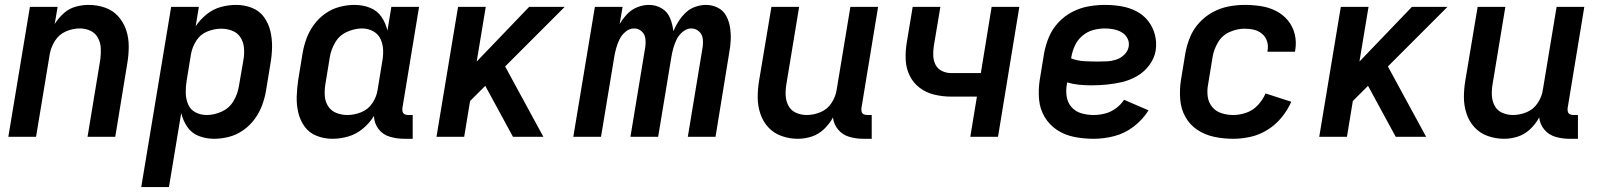

<svg xmlns="http://www.w3.org/2000/svg" viewBox="-20 -558 6520 783"><path d="M14 0H127L183 -338Q188 -366 204.5 -392Q221 -418 249 -430Q277 -442 305 -442Q329 -442 349 -432.5Q369 -423 379.5 -403.5Q390 -384 391 -361Q392 -338 389 -315L337 0H450L499 -299Q505 -334 505 -369Q505 -404 494.5 -435.5Q484 -467 462 -491.5Q440 -516 408 -527Q376 -538 341 -538Q315 -538 288 -530.5Q261 -523 239.5 -503.5Q218 -484 203 -460L215 -530H102Z M556 205H669L719 -97Q726 -67 743.5 -41Q761 -15 790.5 -3.5Q820 8 853 8Q883 8 914 0Q945 -8 972 -27Q999 -46 1018.5 -72.5Q1038 -99 1049 -129Q1060 -159 1065 -189L1083 -299Q1089 -333 1089.5 -366.5Q1090 -400 1082.5 -431.5Q1075 -463 1056.5 -488.5Q1038 -514 1007.5 -526Q977 -538 943 -538Q912 -538 880.5 -529.5Q849 -521 822.5 -499.5Q796 -478 778 -451L791 -530H678ZM823 -89Q798 -89 777 -100Q756 -111 747 -133Q738 -155 737.5 -179Q737 -203 741 -228L759 -338Q764 -366 780.5 -392Q797 -418 825.5 -429.5Q854 -441 882 -441Q906 -441 927.5 -432.5Q949 -424 961 -405Q973 -386 975 -362.5Q977 -339 973 -315L954 -205Q949 -174 932 -145.5Q915 -117 884.5 -103Q854 -89 823 -89Z M1336 8Q1368 8 1400.5 -1.5Q1433 -11 1460 -33.5Q1487 -56 1505 -85Q1506 -55 1523.5 -32Q1541 -9 1569.5 -0.5Q1598 8 1628 8H1663V-89H1644Q1637 -89 1630.5 -92Q1624 -95 1622 -102Q1620 -109 1621 -117L1689 -530H1576L1560 -433Q1553 -464 1535.5 -489.5Q1518 -515 1488.5 -526.5Q1459 -538 1426 -538Q1396 -538 1365 -530Q1334 -522 1307 -503Q1280 -484 1260.5 -457.5Q1241 -431 1230 -401Q1219 -371 1214 -341L1196 -231Q1191 -197 1190 -163.5Q1189 -130 1196.5 -98.5Q1204 -67 1222.5 -41.5Q1241 -16 1271.5 -4Q1302 8 1336 8ZM1397 -89Q1373 -89 1351.5 -97.5Q1330 -106 1318 -125Q1306 -144 1304.5 -167.5Q1303 -191 1307 -215L1325 -325Q1330 -356 1347 -385Q1364 -414 1395 -428Q1426 -442 1457 -442Q1481 -442 1502 -430.5Q1523 -419 1532.5 -397.5Q1542 -376 1542.5 -351.5Q1543 -327 1538 -302L1520 -192Q1516 -164 1499 -138Q1482 -112 1453.5 -100.5Q1425 -89 1397 -89Z M1760 0H1873L1897 -146L1959 -208L2072 0H2196L2040 -287L2283 -530H2138L1924 -307L1961 -530H1848Z M2318 0H2431L2485 -326Q2488 -344 2493 -362Q2498 -380 2506.5 -397.5Q2515 -415 2531 -428.5Q2547 -442 2566 -442Q2584 -442 2597 -430Q2610 -418 2612 -399.5Q2614 -381 2611 -363L2551 0H2664L2718 -326Q2721 -344 2726 -362Q2731 -380 2739.5 -397.5Q2748 -415 2764.5 -428.5Q2781 -442 2799 -442Q2817 -442 2830.5 -430Q2844 -418 2846 -399.5Q2848 -381 2845 -363L2785 0H2898L2954 -344Q2959 -370 2960 -396Q2961 -422 2957 -447Q2953 -472 2941.5 -493.5Q2930 -515 2907.5 -526.5Q2885 -538 2859 -538Q2838 -538 2816 -530.5Q2794 -523 2777 -507Q2760 -491 2747.5 -471.5Q2735 -452 2726 -431Q2723 -459 2712.5 -484.5Q2702 -510 2678.5 -524Q2655 -538 2626 -538Q2603 -538 2579 -528.5Q2555 -519 2537.5 -500.5Q2520 -482 2507 -460L2519 -530H2406Z M3234 8Q3262 8 3290 -1Q3318 -10 3340.5 -31.5Q3363 -53 3377 -79Q3380 -51 3398 -29.5Q3416 -8 3443.5 0Q3471 8 3500 8H3535V-89H3516Q3509 -89 3502.5 -92Q3496 -95 3494 -102Q3492 -109 3493 -117L3561 -530H3448L3392 -192Q3388 -164 3371 -138Q3354 -112 3326 -100.5Q3298 -89 3270 -89Q3247 -89 3226.5 -98Q3206 -107 3195.5 -126.5Q3185 -146 3184 -169Q3183 -192 3187 -215L3239 -530H3126L3076 -231Q3070 -196 3070 -161.5Q3070 -127 3080.5 -95Q3091 -63 3113 -39Q3135 -15 3167 -3.5Q3199 8 3234 8Z M3937 0H4050L4137 -530H4024L3980 -260H3859Q3839 -260 3821.5 -268.5Q3804 -277 3795.5 -293.5Q3787 -310 3786 -329.5Q3785 -349 3788 -369L3815 -530H3702L3678 -385Q3672 -350 3673.5 -315Q3675 -280 3689.5 -250Q3704 -220 3730.5 -200Q3757 -180 3790.5 -172Q3824 -164 3859 -164H3964Z M4440 8Q4482 8 4524.5 -3Q4567 -14 4603.5 -42Q4640 -70 4664 -108L4564 -151Q4551 -131 4530.5 -116Q4510 -101 4486.5 -95Q4463 -89 4440 -89Q4414 -89 4390 -96Q4366 -103 4350 -121Q4334 -139 4330 -164.5Q4326 -190 4331 -215L4332 -222Q4355 -215 4380 -212.5Q4405 -210 4430 -210Q4462 -210 4493.5 -213Q4525 -216 4556.5 -223.5Q4588 -231 4617.5 -248Q4647 -265 4667.5 -293Q4688 -321 4693 -352Q4698 -386 4689.5 -417.5Q4681 -449 4661.5 -473.5Q4642 -498 4613.5 -512.5Q4585 -527 4552.5 -532.5Q4520 -538 4486 -538Q4453 -538 4419 -532Q4385 -526 4353 -509.5Q4321 -493 4296 -466Q4271 -439 4257.5 -406.5Q4244 -374 4238 -341L4220 -231Q4214 -191 4217.5 -152Q4221 -113 4240.5 -80.5Q4260 -48 4291.5 -27.5Q4323 -7 4361.5 0.5Q4400 8 4440 8ZM4459 -307Q4430 -307 4402 -308.5Q4374 -310 4348 -320L4349 -325Q4353 -349 4363.5 -372Q4374 -395 4394 -412Q4414 -429 4438 -435.5Q4462 -442 4486 -442Q4504 -442 4521.5 -438.5Q4539 -435 4554 -426.5Q4569 -418 4577.5 -402.5Q4586 -387 4583 -368Q4580 -350 4565.5 -335.5Q4551 -321 4532.5 -315Q4514 -309 4495.5 -308Q4477 -307 4459 -307Z M5009 8Q5044 8 5080 0Q5116 -8 5149 -28.5Q5182 -49 5206.5 -79Q5231 -109 5246 -143L5141 -177Q5130 -151 5110 -129.5Q5090 -108 5063 -98.5Q5036 -89 5009 -89Q4984 -89 4961 -96.5Q4938 -104 4923 -122.5Q4908 -141 4905 -165.5Q4902 -190 4907 -215L4925 -325Q4930 -356 4947 -385Q4964 -414 4994.5 -427.5Q5025 -441 5055 -441Q5076 -441 5094.5 -436.5Q5113 -432 5127.5 -419.5Q5142 -407 5147.5 -388.5Q5153 -370 5149 -350V-347H5261Q5262 -350 5262 -353Q5268 -387 5260 -419Q5252 -451 5232 -475Q5212 -499 5183.5 -513.5Q5155 -528 5122 -533Q5089 -538 5055 -538Q5023 -538 4989.5 -531.5Q4956 -525 4925 -508Q4894 -491 4870 -464.5Q4846 -438 4833 -406Q4820 -374 4814 -341L4796 -231Q4790 -192 4793 -153Q4796 -114 4814 -81.5Q4832 -49 4863 -28.5Q4894 -8 4931.5 0Q4969 8 5009 8Z M5360 0H5473L5497 -146L5559 -208L5672 0H5796L5640 -287L5883 -530H5738L5524 -307L5561 -530H5448Z M6114 8Q6142 8 6170 -1Q6198 -10 6220.5 -31.5Q6243 -53 6257 -79Q6260 -51 6278 -29.5Q6296 -8 6323.5 0Q6351 8 6380 8H6415V-89H6396Q6389 -89 6382.5 -92Q6376 -95 6374 -102Q6372 -109 6373 -117L6441 -530H6328L6272 -192Q6268 -164 6251 -138Q6234 -112 6206 -100.5Q6178 -89 6150 -89Q6127 -89 6106.5 -98Q6086 -107 6075.5 -126.5Q6065 -146 6064 -169Q6063 -192 6067 -215L6119 -530H6006L5956 -231Q5950 -196 5950 -161.5Q5950 -127 5960.5 -95Q5971 -63 5993 -39Q6015 -15 6047 -3.5Q6079 8 6114 8Z"/></svg>

Font: Iosevka Sparkle Semibold
Style: Italic
Weight: 600
Italic angle: -9°
Designer: Belleve Invis
Foundry: Belleve Invis
Version: Version 4.5.0; ttfautohint (v1.8.3)